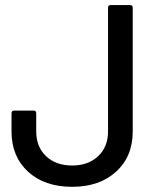

<svg xmlns="http://www.w3.org/2000/svg" viewBox="-20 -720 619 748"><path d="M261.2 7.8Q153.3 7.8 89.1 -51.3Q24.9 -110.4 24.9 -208V-278.8Q24.9 -289.1 35.2 -289.1H110.8Q121.1 -289.1 121.1 -278.8V-208Q121.1 -147.9 159.4 -111.6Q197.8 -75.2 261.2 -75.2Q323.7 -75.2 362.3 -111.6Q400.9 -147.9 400.9 -208V-689.9Q400.9 -700.2 411.1 -700.2H486.8Q497.1 -700.2 497.1 -689.9V-208Q497.1 -110.4 432.4 -51.3Q367.7 7.8 261.2 7.8Z"/></svg>

Font: Gruenseis Font Medium
Style: Regular
Weight: 500
Designer: Jeremy Tribby
Foundry: Tribby Type
Version: Version 1.408;Glyphs 3.1.2 (3151)